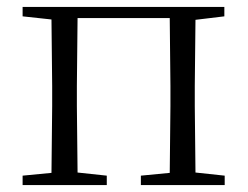

<svg xmlns="http://www.w3.org/2000/svg" viewBox="-20 -532 712 552"><path d="M45 -485 128 -476 130 -285V-227L128 -35L45 -27V0H287V-27L203 -36L201 -227V-285L203 -480H468L470 -285V-227L468 -35L385 -27V0H626V-27L542 -36L540 -227V-285L542 -475L625 -485V-512H45Z"/></svg>

Font: Noto Serif JP Light
Style: Regular
Weight: 300
Designer: Ryoko NISHIZUKA 西塚涼子 (kana & ideographs); Frank Grießhammer (Latin, Greek & Cyrillic); Wenlong ZHANG 张文龙 (bopomofo); San
Foundry: Adobe
Version: Version 2.001;hotconv 1.1.0;makeotfexe 2.6.0